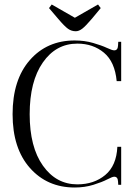

<svg xmlns="http://www.w3.org/2000/svg" viewBox="-20 -822 604 854"><path d="M317 -683Q298 -683 282.5 -694Q267 -705 239 -738L198 -786L210 -802L313 -743L416 -802L428 -786L389 -739Q361 -706 346 -694.5Q331 -683 317 -683ZM312 12Q190 12 113 -75Q36 -162 36 -314Q36 -467 112.5 -554.5Q189 -642 312 -642Q356 -642 394 -631Q432 -620 455.5 -609Q479 -598 488 -598Q504 -598 505 -619L506 -636H519V-461H499Q491 -547 442.5 -587.5Q394 -628 324 -628Q229 -628 170.5 -544Q112 -460 112 -314Q112 -168 171 -85Q230 -2 324 -2Q398 -2 448 -43.5Q498 -85 502 -169H519V0H506L505 -15Q504 -36 488 -36Q480 -36 457 -24Q434 -12 395.5 0Q357 12 312 12Z"/></svg>

Font: Arapey Regular-Display
Style: Regular
Weight: 400
Designer: Eduardo Rodriguez Tunni
Foundry: Eduardo Rodriguez Tunni
Version: Version 4.000